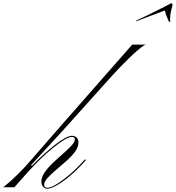

<svg xmlns="http://www.w3.org/2000/svg" viewBox="-193 -1146 1076 1175"><path d="M96 9Q82 9 71 -3.5Q60 -16 60 -34Q60 -62 80.5 -91.5Q101 -121 131.5 -150Q162 -179 193 -206Q224 -233 244.5 -255Q265 -277 265 -293Q265 -308 247 -308Q229 -308 198 -289Q167 -270 129 -239Q91 -208 53 -171Q15 -134 -18 -98L-105 0H-173Q-131 -33 -85 -78.5Q-39 -124 0 -170L176 -372L616 -873H698Q677 -863 643 -833Q609 -803 569.5 -763Q530 -723 492 -681.5Q454 -640 425 -607L195 -351L-5 -133H4Q36 -166 71.5 -198.5Q107 -231 140.5 -257.5Q174 -284 202 -299.5Q230 -315 248 -315Q263 -315 275 -305Q287 -295 287 -274Q287 -246 266 -217.5Q245 -189 213.5 -161Q182 -133 150.5 -106.5Q119 -80 98 -57Q77 -34 77 -16Q77 3 98 3Q118 3 154.5 -19.5Q191 -42 233.5 -78Q276 -114 313 -156L325 -169H335L326 -159Q285 -112 240.5 -74Q196 -36 157.5 -13.5Q119 9 96 9ZM641 -1016 640 -1020Q655 -1026 686.5 -1041.5Q718 -1057 753.5 -1074.5Q789 -1092 817 -1106.5Q845 -1121 854 -1126Q863 -1126 863 -1115Q858 -1099 853 -1076Q848 -1053 848 -1032Q848 -1028 848 -1023.5Q848 -1019 849 -1014Q849 -1012 845 -1012Q843 -1012 840 -1015Q833 -1032 826.5 -1047.5Q820 -1063 816 -1082Z"/></svg>

Font: Ballet 16pt
Style: Regular
Weight: 400
Designer: Maximiliano R. Sproviero
Foundry: Omnibus-Type
Version: Version 1.100; ttfautohint (v1.8.3)